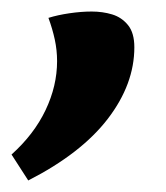

<svg xmlns="http://www.w3.org/2000/svg" viewBox="-20 -166 288 333"><path d="M64 -135Q80 -140 100.5 -143Q121 -146 139 -146Q158 -146 174.5 -141Q191 -136 202 -122.5Q213 -109 213 -84Q213 -20 167 40Q121 100 29 147L0 102Q39 67 59 25Q79 -17 79 -60Q79 -79 75 -97.5Q71 -116 64 -135Z"/></svg>

Font: Merienda
Style: Bold
Weight: 700
Designer: Eduardo Rodriguez Tunni
Foundry: Eduardo Rodriguez Tunni
Version: Version 2.001